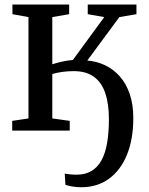

<svg xmlns="http://www.w3.org/2000/svg" viewBox="-20 -562 642 826"><path d="M330 243.5Q308 243.5 290.2 240.2Q272.5 237 261.5 233L258.5 185Q266 186.5 280.5 188Q295 189.5 309 189.5Q346.5 189.5 373.2 173.8Q400 158 416.8 127.2Q433.5 96.5 441 52Q448.5 7.5 448.5 -49Q448.5 -115.5 432.8 -161.8Q417 -208 383.5 -232Q350 -256 297.5 -256Q273.5 -256 248.8 -252.8Q224 -249.5 205 -243.5V-52.5L280 -42V0H32.5V-42L102.5 -52.5V-488.5L33.5 -501V-542.5H277.5V-501L205 -488.5V-285.5Q225 -292 247.8 -297Q270.5 -302 293.5 -304L428.5 -488.5L357.5 -501V-542.5H567V-501L493.5 -488.5L355.5 -301.5Q395.5 -298.5 431.5 -281.5Q467.5 -264.5 495 -233.8Q522.5 -203 538 -158Q553.5 -113 553.5 -54Q553.5 37 526.2 103.8Q499 170.5 448.8 207Q398.5 243.5 330 243.5Z"/></svg>

Font: Merriweather 48pt
Style: Regular
Weight: 400
Version: Version 2.100